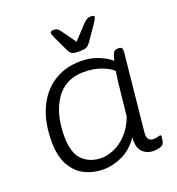

<svg xmlns="http://www.w3.org/2000/svg" viewBox="-131 -825 868 939"><g transform="rotate(-20 302.5 -355.5)"><path d="M247 7Q199 7 155.5 -13.5Q112 -34 84 -81.5Q56 -129 56 -208Q56 -307 88.5 -378.5Q121 -450 181 -489.5Q241 -529 324 -529Q376 -529 418 -511Q460 -493 479 -474Q487 -506 493.5 -515.5Q500 -525 515 -525H520Q532 -525 536 -518.5Q540 -512 539 -498L498 -95Q493 -49 529 -49Q543 -49 551.5 -52Q560 -55 565 -55Q570 -55 570 -48Q570 -45 569 -36Q568 -27 565 -17Q561 -4 543 1Q525 6 512 6Q476 6 453 -16.5Q430 -39 434 -92Q398 -40 348.5 -16.5Q299 7 247 7ZM260 -49Q290 -49 324.5 -63.5Q359 -78 390.5 -110.5Q422 -143 443 -196L461 -367Q463 -380 465 -396Q467 -412 469 -425Q452 -443 412 -458.5Q372 -474 319 -474Q224 -474 173.5 -401.5Q123 -329 123 -211Q123 -124 161 -86.5Q199 -49 260 -49ZM447 -718Q463 -718 463 -709Q463 -703 447 -679L394 -602Q384 -588 373.5 -582Q363 -576 334 -576Q306 -576 296.5 -582Q287 -588 280 -602L244 -679Q234 -700 234 -707Q234 -718 252 -718Q265 -718 271.5 -713Q278 -708 287 -696L338 -625L404 -696Q416 -708 425 -713Q434 -718 447 -718Z"/></g></svg>

Font: Asap Semi Expanded Semi Expanded Light
Style: Italic
Weight: 300
Width: 6
Italic angle: -6°
Designer: Pablo Cosgaya
Foundry: Omnibus-Type
Version: Version 3.001; ttfautohint (v1.8.4.7-5d5b)